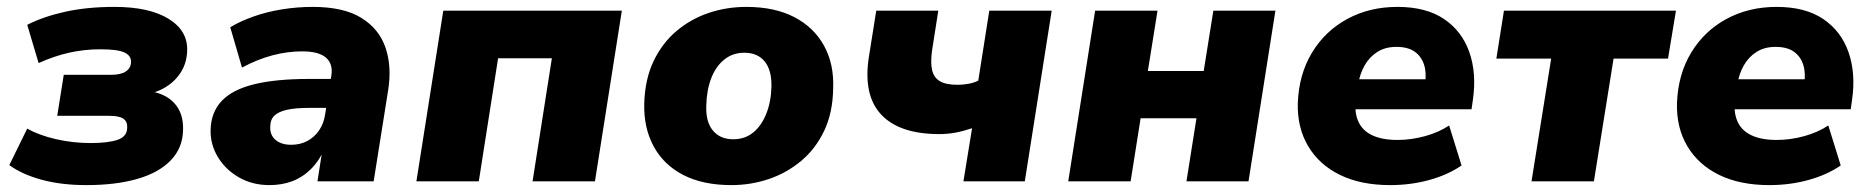

<svg xmlns="http://www.w3.org/2000/svg" viewBox="-20 -526 5433 557"><path d="M231 11Q158 11 101 -4.5Q44 -20 7 -47L59 -153Q92 -134 141.5 -122.5Q191 -111 243 -111Q294 -111 321.5 -120.5Q349 -130 349 -156Q350 -173 338 -181.5Q326 -190 297 -190H146L165 -309H303Q331 -309 345.5 -319Q360 -329 360 -346Q361 -364 341.5 -373.5Q322 -383 271 -383Q224 -383 180 -373Q136 -363 92 -343L59 -454Q106 -478 169.5 -492Q233 -506 312 -506Q413 -506 469 -471.5Q525 -437 523 -379Q522 -345 506 -318.5Q490 -292 462.5 -274.5Q435 -257 398 -251L404 -263Q458 -257 485.5 -227Q513 -197 511 -148Q510 -97 475.5 -61Q441 -25 378.5 -7Q316 11 231 11Z M762 11Q712 11 673 -11.5Q634 -34 612 -70.5Q590 -107 591 -149Q592 -200 623 -233Q654 -266 717 -281.5Q780 -297 876 -297H953L939 -213H876Q837 -213 812.5 -207.5Q788 -202 776 -190.5Q764 -179 764 -158Q763 -134 779.5 -120Q796 -106 825 -106Q851 -106 871.5 -117Q892 -128 905.5 -147.5Q919 -167 923 -193L941 -305Q947 -340 926 -358.5Q905 -377 857 -377Q814 -377 770.5 -365.5Q727 -354 682 -330L648 -447Q678 -465 716.5 -478.5Q755 -492 799 -499Q843 -506 887 -506Q977 -506 1028.5 -474Q1080 -442 1098.5 -387.5Q1117 -333 1106 -264L1064 0H901L916 -96H922Q906 -59 881.5 -35Q857 -11 827 0Q797 11 762 11Z M1188 0 1266 -495H1784L1706 0H1525L1581 -357H1425L1369 0Z M2102 11Q2019 11 1962 -18.5Q1905 -48 1876 -102Q1847 -156 1849 -226Q1851 -296 1876 -348.5Q1901 -401 1942.5 -436Q1984 -471 2036 -488.5Q2088 -506 2145 -506Q2227 -506 2284 -476.5Q2341 -447 2370.5 -393.5Q2400 -340 2397 -269Q2396 -199 2371 -146.5Q2346 -94 2304 -59Q2262 -24 2210 -6.5Q2158 11 2102 11ZM2107 -122Q2141 -122 2165 -141.5Q2189 -161 2203 -196Q2217 -231 2218 -275Q2219 -322 2198.5 -347.5Q2178 -373 2139 -373Q2106 -373 2081.5 -353.5Q2057 -334 2043.5 -299.5Q2030 -265 2029 -220Q2027 -173 2048 -147.5Q2069 -122 2107 -122Z M2775 0 2800 -154Q2773 -145 2750.5 -141Q2728 -137 2705 -137Q2589 -137 2536 -194Q2483 -251 2501 -363L2522 -495H2702L2684 -380Q2679 -345 2684 -323Q2689 -301 2706.5 -290.5Q2724 -280 2758 -280Q2774 -280 2790 -283Q2806 -286 2818 -292L2850 -495H3031L2953 0Z M3079 0 3157 -495H3338L3310 -320H3472L3500 -495H3680L3602 0H3422L3451 -183H3289L3260 0Z M4013 11Q3928 11 3867.5 -18.5Q3807 -48 3775 -102Q3743 -156 3745 -227Q3748 -310 3786 -373Q3824 -436 3888.5 -471Q3953 -506 4034 -506Q4117 -506 4169 -471Q4221 -436 4242.5 -375Q4264 -314 4253 -237L4249 -209H3890L3903 -296H4129L4114 -283Q4119 -315 4111 -339Q4103 -363 4083.5 -376.5Q4064 -390 4031 -390Q3999 -390 3976 -375.5Q3953 -361 3939 -336.5Q3925 -312 3920 -281L3914 -245Q3908 -204 3919.5 -176Q3931 -148 3960 -134Q3989 -120 4034 -120Q4074 -120 4114 -131Q4154 -142 4184 -162L4220 -46Q4181 -19 4127 -4Q4073 11 4013 11Z M4423 0 4480 -356H4321L4343 -495H4842L4819 -356H4661L4604 0Z M5113 11Q5028 11 4967.5 -18.5Q4907 -48 4875 -102Q4843 -156 4845 -227Q4848 -310 4886 -373Q4924 -436 4988.5 -471Q5053 -506 5134 -506Q5217 -506 5269 -471Q5321 -436 5342.5 -375Q5364 -314 5353 -237L5349 -209H4990L5003 -296H5229L5214 -283Q5219 -315 5211 -339Q5203 -363 5183.5 -376.5Q5164 -390 5131 -390Q5099 -390 5076 -375.5Q5053 -361 5039 -336.5Q5025 -312 5020 -281L5014 -245Q5008 -204 5019.5 -176Q5031 -148 5060 -134Q5089 -120 5134 -120Q5174 -120 5214 -131Q5254 -142 5284 -162L5320 -46Q5281 -19 5227 -4Q5173 11 5113 11Z"/></svg>

Font: Nunito Sans 11pt Black
Style: Italic
Weight: 900
Italic angle: -9°
Version: Version 3.101;gftools[0.9.27]